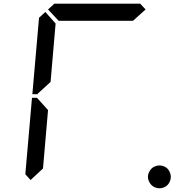

<svg xmlns="http://www.w3.org/2000/svg" viewBox="-20 -1020 984 1040"><path d="M900.4 -85.9Q905.3 -74.2 905.3 -62Q905.3 -49.8 900.4 -38.1Q895.5 -26.4 887.7 -18.1Q879.9 -9.8 867.7 -4.9Q855.5 0 843.8 0Q832 0 819.8 -4.9Q807.6 -9.8 799.8 -18.1Q792 -26.4 786.6 -38.1Q781.2 -49.8 781.2 -62Q781.2 -74.2 786.6 -85.9Q792 -97.7 799.8 -106Q807.6 -114.3 819.8 -119.1Q832 -124 843.8 -124Q855.5 -124 867.7 -119.1Q879.9 -114.3 887.7 -106Q895.5 -97.7 900.4 -85.9ZM145.5 -44.9 117.2 -76.2 153.3 -490.2H180.7L184.6 -485.4L240.2 -423.8L212.9 -107.4ZM186.5 -514.6 182.6 -509.8H155.3L191.4 -923.8L225.6 -955.1L281.2 -892.6L253.9 -576.2ZM240.2 -968.8 274.4 -1000H739.3L768.6 -968.8L700.2 -907.2H297.9Z"/></svg>

Font: my7seg
Style: Book
Weight: 400
Italic angle: -5°
Designer: Keshikan(Twitter:@keshinomi_88pro)
Version: Version 0.46